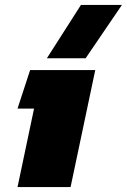

<svg xmlns="http://www.w3.org/2000/svg" viewBox="-20 -758 514 778"><path d="M170 -522 308 -738H474L327 -522ZM51 0 118 -318H51L102 -474H366L266 0Z"/></svg>

Font: Kanit ExtraBold
Style: Italic
Weight: 800
Italic angle: -12°
Designer: Katatrad Team
Foundry: CadsonDemak
Version: Version 2.000; ttfautohint (v1.8.3)